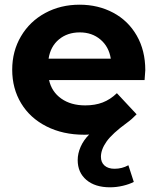

<svg xmlns="http://www.w3.org/2000/svg" viewBox="-20 -566 671 818"><path d="M596 -225H189Q200 -175 241 -146Q282 -117 343 -117Q385 -117 417.5 -129.5Q450 -142 478 -169L562 -79Q542 -58 521 -43Q458 3 434 37Q410 71 410 102Q410 126 425.5 139.5Q441 153 468 153Q500 153 527 138L550 209Q531 219 503.5 225.5Q476 232 449 232Q385 232 348 200.5Q311 169 311 116Q311 88 323.5 59.5Q336 31 360 7Q353 8 339 8Q248 8 178 -27.5Q108 -63 70 -126Q32 -189 32 -269Q32 -348 69.5 -411.5Q107 -475 172.5 -510.5Q238 -546 319 -546Q398 -546 462 -512Q526 -478 562.5 -414.5Q599 -351 599 -267Q599 -264 596 -225ZM187 -316H452Q444 -367 408 -397.5Q372 -428 320 -428Q267 -428 231 -398Q195 -368 187 -316Z"/></svg>

Font: mBank
Style: Bold
Weight: 700
Designer: Julieta Ulanovsky
Foundry: Julieta Ulanovsky
Version: Version 7.200